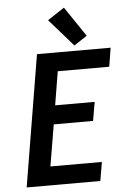

<svg xmlns="http://www.w3.org/2000/svg" viewBox="-63 -1025 703 1070"><g transform="rotate(-5 288.0 -490.0)"><path d="M42 0H454L472 -105H184L223 -337H443L461 -442H240L271 -630H559L576 -735H164ZM376 -765 449 -813 336 -980 242 -918Z"/></g></svg>

Font: Iosevka Sparkle
Style: Bold Italic
Weight: 700
Italic angle: -9°
Designer: Belleve Invis
Foundry: Belleve Invis
Version: Version 4.5.0; ttfautohint (v1.8.3)